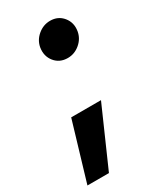

<svg xmlns="http://www.w3.org/2000/svg" viewBox="-211 -561 651 774"><g transform="rotate(-30 114.5 -174.0)"><path d="M-42.5 151.9 38.1 -118.7H176.8L57.6 151.9ZM146.5 -332.5Q108.9 -332.5 86.9 -359.6Q64.9 -386.7 70.8 -424.8Q76.2 -456.1 101.6 -477.3Q127 -498.5 158.7 -498.5Q195.8 -498.5 218 -471.2Q240.2 -443.8 233.9 -406.2Q228.5 -375 203.4 -353.8Q178.2 -332.5 146.5 -332.5Z"/></g></svg>

Font: Inter Display
Style: Bold Italic
Weight: 700
Italic angle: -9.39999°
Designer: Rasmus Andersson
Foundry: rsms
Version: Version 4.000;git-a52131595